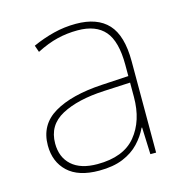

<svg xmlns="http://www.w3.org/2000/svg" viewBox="-87 -618 684 710"><g transform="rotate(-15 255.5 -263.5)"><path d="M208 10Q129 10 88.5 -28Q48 -66 48 -129Q48 -208 114.5 -247.5Q181 -287 299 -294L402 -300V-343Q402 -433 368 -472.5Q334 -512 264 -512Q224 -512 186.5 -503Q149 -494 106 -472L97 -498Q137 -516 178.5 -526.5Q220 -537 264 -537Q346 -537 387 -492.5Q428 -448 428 -350V0H406L402 -103H400Q386 -73 361.5 -47Q337 -21 299.5 -5.5Q262 10 208 10ZM208 -15Q308 -15 355 -72Q402 -129 402 -220V-275L301 -270Q199 -265 137.5 -232Q76 -199 76 -129Q76 -76 110 -45.5Q144 -15 208 -15Z"/></g></svg>

Font: Noto Sans Symbols Thin
Style: Regular
Weight: 250
Version: Version 2.002